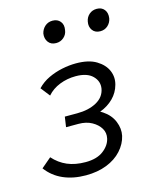

<svg xmlns="http://www.w3.org/2000/svg" viewBox="-108 -673 597 747"><g transform="rotate(-15 190.5 -299.5)"><path d="M146 8Q95 8 55 -9.5Q15 -27 -11 -62L29 -96Q53 -69 84.5 -55.5Q116 -42 158 -42Q203 -42 229.5 -62Q256 -82 262 -109Q267 -131 256 -149.5Q245 -168 222.5 -180.5Q200 -193 169 -193H119L125 -234H175Q221 -234 253 -251.5Q285 -269 291 -302Q296 -331 274 -353Q252 -375 206 -375Q172 -375 141.5 -363Q111 -351 91 -328L62 -365Q82 -386 108.5 -398.5Q135 -411 164 -417Q193 -423 220 -423Q271 -423 301.5 -404.5Q332 -386 343.5 -359Q355 -332 347 -303Q339 -273 317 -251Q295 -229 263 -217Q231 -205 193 -205L196 -230Q243 -231 273 -211Q303 -191 315 -161.5Q327 -132 321 -104Q314 -73 290.5 -47Q267 -21 230 -6.5Q193 8 146 8ZM167 -519Q146 -519 135.5 -533.5Q125 -548 128 -568Q132 -585 144.5 -596Q157 -607 175 -607Q195 -607 206 -593.5Q217 -580 213 -559Q211 -542 198 -530.5Q185 -519 167 -519ZM345 -519Q324 -519 313.5 -533.5Q303 -548 307 -568Q310 -585 322.5 -596Q335 -607 353 -607Q373 -607 383.5 -593.5Q394 -580 391 -559Q388 -542 375.5 -530.5Q363 -519 345 -519Z"/></g></svg>

Font: Ysabeau Office
Style: Italic
Weight: 400
Italic angle: -12°
Designer: Christian Thalmann (Catharsis Fonts)
Version: Version 2.001;gftools[0.9.30]; featfreeze: tnum,lnum,ss02